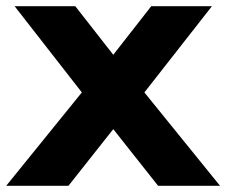

<svg xmlns="http://www.w3.org/2000/svg" viewBox="-35 -597 727 617"><path d="M-15 0H185L329 -182L473 0H672L429 -300L646 -577H451L329 -421L207 -577H12L228 -300Z"/></svg>

Font: Rabbid Highway Sign IV
Style: Bd
Weight: 400
Foundry: Cannot Into Space Fonts
Version: Version 0.277